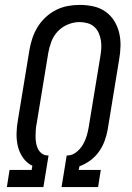

<svg xmlns="http://www.w3.org/2000/svg" viewBox="-20 -763 540 783"><path d="M8 0 19 -70H109L112 -87Q89 -98 74 -119.5Q59 -141 53 -166Q47 -191 47.5 -218.5Q48 -246 53 -273L100 -559Q104 -583 112 -607Q120 -631 133.5 -653Q147 -675 166.5 -693Q186 -711 209 -722.5Q232 -734 256.5 -738.5Q281 -743 305 -743Q334 -743 361 -737Q388 -731 409.5 -716Q431 -701 445 -679Q459 -657 465.5 -631Q472 -605 471.5 -577Q471 -549 466 -521L419 -234Q415 -211 406.5 -188Q398 -165 383.5 -144.5Q369 -124 348 -108.5Q327 -93 304 -85L301 -70H391L380 0H231L252 -129H257Q276 -130 292 -143Q308 -156 318 -173Q328 -190 333.5 -208.5Q339 -227 342 -246L389 -532Q392 -549 393 -565.5Q394 -582 391.5 -598Q389 -614 382.5 -628.5Q376 -643 364.5 -653.5Q353 -664 337 -668.5Q321 -673 304 -673Q281 -673 257.5 -663.5Q234 -654 216.5 -636Q199 -618 190 -594.5Q181 -571 177 -548L130 -262Q127 -248 126 -234.5Q125 -221 125 -207.5Q125 -194 127 -181Q129 -168 134.5 -156.5Q140 -145 150.5 -137Q161 -129 175 -129H178L157 0Z"/></svg>

Font: Iosevka SS04 Oblique
Style: Regular
Weight: 400
Italic angle: -9°
Monospace: yes
Designer: Belleve Invis
Foundry: Belleve Invis
Version: Version 19.0.0; ttfautohint (v1.8.4)